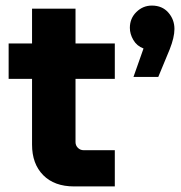

<svg xmlns="http://www.w3.org/2000/svg" viewBox="-20 -669 651 689"><path d="M246 0Q175 0 135 -40.5Q95 -81 95 -150V-638H251V-159Q251 -147 259.5 -138.5Q268 -130 280 -130H392V0ZM11 -386V-513H392V-386ZM459 -393 495 -495Q471 -504 458.5 -525.5Q446 -547 446 -569Q446 -603 469.5 -626Q493 -649 525 -649Q562 -649 584 -624Q606 -599 606 -565Q606 -535 589 -492L548 -393Z"/></svg>

Font: MuseoModerno Thin
Style: Bold
Weight: 700
Version: Version 1.003